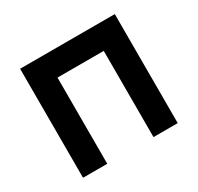

<svg xmlns="http://www.w3.org/2000/svg" viewBox="-125 -710 885 858"><g transform="rotate(-30 317.0 -281.0)"><path d="M561.5 -562.5H72.9V0H197.9V-444.8H436.5V0H561.5Z"/></g></svg>

Font: Manrope3 Bold
Style: Regular
Weight: 700
Designer: Mikhail Sharanda
Foundry: Mikhail Sharanda
Version: Version 3.000;PS 003.000;hotconv 1.0.88;makeotf.lib2.5.64775